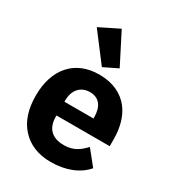

<svg xmlns="http://www.w3.org/2000/svg" viewBox="-197 -928 955 1053"><g transform="rotate(30 281.0 -402.0)"><path d="M288 12C208 12 145 -15 102 -63C58 -110 36 -179 36 -263C36 -346 58 -414 100 -462C142 -510 203 -537 282 -537C369 -537 430 -505 470 -456C509 -407 526 -340 526 -269V-225H189V-217C189 -148 225 -104 305 -104C366 -104 401 -132 434 -167L508 -75C461 -20 384 12 288 12ZM285 -428C225 -428 189 -385 189 -320V-312H373V-321C373 -385 345 -428 285 -428ZM138 -755 261 -816 360 -622 272 -579Z"/></g></svg>

Font: Plexus Sans Bold
Style: Regular
Weight: 700
Version: Version 2.001;PS 002.001;hotconv 1.0.70;makeotf.lib2.5.58329